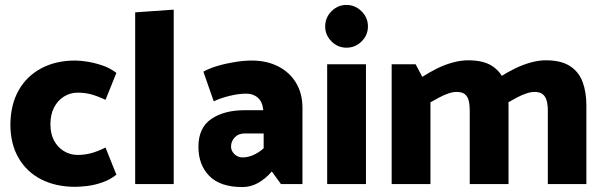

<svg xmlns="http://www.w3.org/2000/svg" viewBox="-20 -745 2441 777"><path d="M407 -148Q375 -132 348.5 -125Q322 -118 294 -118Q264 -118 238.5 -133.5Q213 -149 198.5 -176.5Q184 -204 184 -242Q184 -281 198.5 -309.5Q213 -338 238.5 -354Q264 -370 294 -370Q324 -370 349.5 -363Q375 -356 407 -341L451 -450Q425 -470 393.5 -480.5Q362 -491 333 -495.5Q304 -500 284 -500Q206 -500 147 -468.5Q88 -437 55.5 -379.5Q23 -322 22 -242Q22 -163 55 -106Q88 -49 147 -19Q206 11 284 11Q305 11 334 7.5Q363 4 394.5 -7Q426 -18 451 -38Z M683 0V-706L527 -695V0Z M915 -152Q915 -173 930 -189Q945 -205 971 -205H1047V-145Q1027 -127 1005 -117.5Q983 -108 962 -108Q949 -108 938.5 -114Q928 -120 921.5 -130Q915 -140 915 -152ZM845 -335Q872 -348 909 -357Q946 -366 976 -366Q1005 -366 1023.5 -349.5Q1042 -333 1045 -302L1046 -299H970Q887 -299 835 -263.5Q783 -228 783 -151Q783 -78 827 -33Q871 12 961 12Q995 12 1025 -5Q1055 -22 1080 -51L1117 0H1204V-309Q1204 -366 1178.5 -409Q1153 -452 1106.5 -476Q1060 -500 998 -500Q968 -500 930.5 -494Q893 -488 859.5 -478Q826 -468 803 -455Z M1461 0V-485H1304V0ZM1382 -552Q1418 -552 1443.5 -577.5Q1469 -603 1469 -638Q1469 -674 1443 -699.5Q1417 -725 1382 -725Q1347 -725 1321.5 -699.5Q1296 -674 1296 -638Q1296 -603 1321.5 -577.5Q1347 -552 1382 -552Z M1722 0V-331Q1738 -340 1756.5 -350Q1775 -360 1793.5 -366.5Q1812 -373 1828 -373Q1850 -373 1861.5 -363.5Q1873 -354 1877 -337Q1881 -320 1881 -297V0H2038V-318Q2038 -373 2022.5 -414Q2007 -455 1971.5 -478Q1936 -501 1875 -501Q1845 -501 1812 -492Q1779 -483 1748 -467.5Q1717 -452 1689 -434L1662 -485H1565V0ZM2037 -331Q2053 -340 2071.5 -350Q2090 -360 2109 -366.5Q2128 -373 2143 -373Q2165 -373 2176.5 -363.5Q2188 -354 2192.5 -337Q2197 -320 2197 -297V0H2353V-318Q2353 -373 2337.5 -414Q2322 -455 2286 -478Q2250 -501 2189 -501Q2160 -501 2127.5 -492Q2095 -483 2063.5 -467.5Q2032 -452 2004 -434Z"/></svg>

Font: Catamaran Thin ExtraBold
Style: Regular
Weight: 800
Version: Version 2.000